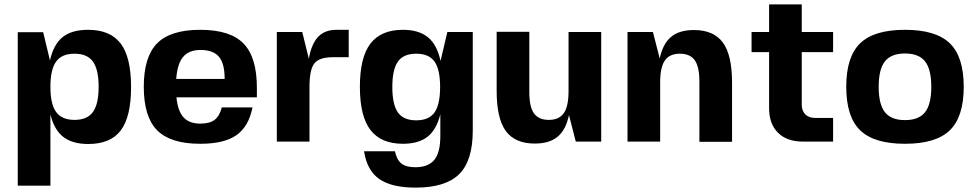

<svg xmlns="http://www.w3.org/2000/svg" viewBox="-20 -646 4447 876"><path d="M382 -510Q483 -510 530.5 -447.5Q578 -385 578 -249Q578 -113 531 -51Q484 11 383 11Q310 11 268.5 -21.5Q227 -54 210 -124V201H61V-499H177L208 -370Q224 -443 265.5 -476.5Q307 -510 382 -510ZM404 -365Q378 -401 320 -401Q262 -401 236 -365Q210 -329 210 -250Q210 -171 236 -135Q262 -99 320 -99Q378 -99 404 -135Q430 -171 430 -250Q430 -329 404 -365Z M785 -202Q791 -140 817 -111Q843 -82 894 -82Q937 -82 959.5 -99.5Q982 -117 992 -156H1132Q1115 -69 1059 -29.5Q1003 10 894 10Q758 10 697 -51.5Q636 -113 636 -250Q636 -387 697 -448.5Q758 -510 894 -510Q1030 -510 1091 -447.5Q1152 -385 1152 -246V-202ZM895 -418Q842 -418 815.5 -386.5Q789 -355 784 -286H1005Q1005 -356 979 -387Q953 -418 895 -418Z M1499 -385Q1437 -385 1414.5 -357Q1392 -329 1392 -250V0H1243V-500H1359L1389 -378Q1401 -446 1431.5 -478Q1462 -510 1515 -510H1571V-385Z M1818 10Q1719 10 1670.5 -52.5Q1622 -115 1622 -250Q1622 -385 1670.5 -447.5Q1719 -510 1818 -510Q1891 -510 1932.5 -476Q1974 -442 1990 -368L2021 -500H2137V-50Q2137 87 2075 148.5Q2013 210 1876 210Q1766 210 1710 170.5Q1654 131 1641 44H1782Q1790 83 1811.5 100Q1833 117 1875 117Q1934 117 1961.5 83.5Q1989 50 1989 -25V-125Q1972 -55 1931 -22.5Q1890 10 1818 10ZM1795.5 -365Q1770 -329 1770 -249Q1770 -169 1795.5 -133Q1821 -97 1879 -97Q1937 -97 1962.5 -133Q1988 -169 1988 -249Q1988 -329 1962.5 -365Q1937 -401 1879 -401Q1821 -401 1795.5 -365Z M2607 0 2576 -121Q2562 -54 2524.5 -22.5Q2487 9 2420 9Q2330 9 2288 -48Q2246 -105 2246 -231V-501H2395V-226Q2395 -158 2416.5 -128.5Q2438 -99 2484 -99Q2531 -99 2552.5 -130Q2574 -161 2574 -230V-500H2723V0Z M2959 -500 2990 -379Q3004 -446 3041.5 -477.5Q3079 -509 3146 -509Q3236 -509 3278 -452Q3320 -395 3320 -269V1H3171V-274Q3171 -342 3149.5 -371.5Q3128 -401 3082 -401Q3035 -401 3013.5 -370Q2992 -339 2992 -270V0H2843V-500Z M3638 -168Q3638 -141 3654 -124.5Q3670 -108 3699 -108H3781V0H3643Q3570 0 3529.5 -40.5Q3489 -81 3489 -152V-408H3409V-500H3489V-626H3638V-500H3781V-408H3638Z M3904.5 -448.5Q3968 -510 4109 -510Q4250 -510 4313.5 -448.5Q4377 -387 4377 -250Q4377 -113 4313.5 -51.5Q4250 10 4109 10Q3968 10 3904.5 -51.5Q3841 -113 3841 -250Q3841 -387 3904.5 -448.5ZM4017.5 -366Q3989 -330 3989 -250Q3989 -170 4017.5 -134Q4046 -98 4109 -98Q4172 -98 4200.5 -134Q4229 -170 4229 -250Q4229 -330 4200.5 -366Q4172 -402 4109 -402Q4046 -402 4017.5 -366Z"/></svg>

Font: Fivo Sans Modern
Style: Regular
Weight: 700
Designer: Alexander Slobzheninov
Foundry: Alexander Slobzheninov
Version: 1.0